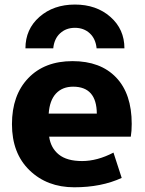

<svg xmlns="http://www.w3.org/2000/svg" viewBox="-20 -792 619 822"><path d="M543.9 -261.7Q543.9 -230.5 540 -207H190.4Q197.3 -158.2 231.9 -130.4Q266.6 -102.5 331.5 -102.5Q396.5 -102.5 465.8 -138.7L501 -30.3Q414.1 9.8 297.9 9.8Q181.6 9.8 106.4 -63Q31.2 -135.7 31.2 -260.3Q31.2 -384.8 101.1 -457.5Q170.9 -530.3 290.5 -530.3Q410.2 -530.3 477.1 -460.4Q543.9 -390.6 543.9 -261.7ZM88.9 -585Q88.9 -667 148.9 -719.7Q209 -772.5 300.8 -772.5Q392.6 -772.5 452.6 -719.7Q512.7 -667 512.7 -585H393.6Q389.6 -626 364.3 -649.4Q338.9 -672.9 300.8 -672.9Q262.7 -672.9 237.3 -649.4Q211.9 -626 208 -585ZM188.5 -305.7H394.5Q393.6 -420.9 293 -420.9Q247.1 -420.9 219.7 -391.6Q192.4 -362.3 188.5 -305.7Z"/></svg>

Font: GenEi M Gothic v2 Heavy
Style: Regular
Weight: 800
Version: Version 2.0